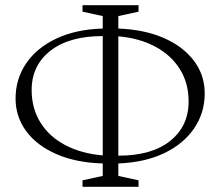

<svg xmlns="http://www.w3.org/2000/svg" viewBox="-20 -700 849 740"><path d="M298 20V-5L376 -22V-70Q273 -73 197.5 -106Q122 -139 81 -194.5Q40 -250 40 -320Q40 -396 81 -456Q122 -516 197.5 -551.5Q273 -587 376 -590V-638L298 -655V-680H514V-655L436 -638V-590Q538 -586 612.5 -553Q687 -520 728 -465Q769 -410 769 -340Q769 -265 728 -205Q687 -145 612.5 -109.5Q538 -74 436 -70V-22L514 -5V20ZM376 -561Q247 -561 174.5 -504.5Q102 -448 102 -353Q102 -282 136 -227.5Q170 -173 232 -140.5Q294 -108 376 -101ZM707 -309Q707 -380 673 -434Q639 -488 578 -520.5Q517 -553 436 -560V-100Q565 -100 636 -157Q707 -214 707 -309Z"/></svg>

Font: Spectral SC ExtraLight
Style: Regular
Weight: 275
Designer: Jean-Baptiste Levee
Foundry: Production Type
Version: Version 2.001